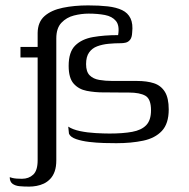

<svg xmlns="http://www.w3.org/2000/svg" viewBox="-20 -526 702 712"><path d="M16.1 131Q19.1 132 25.5 133.8Q31.8 135.5 41.6 136.3Q51.4 137 61.4 137Q86.7 137 103.2 121.6Q119.6 106.3 119.6 68.3Q119.6 25.3 119.6 -13Q119.6 -51.2 119.6 -86.9Q119.6 -122.5 119.6 -158Q119.6 -193.6 119.6 -231.8Q119.6 -270 119.6 -313Q114.6 -313 101.2 -313Q87.7 -313 74.3 -313Q60.9 -313 55.9 -313Q55.9 -316 55.9 -319.1Q55.9 -322.1 55.9 -329.7Q55.9 -337.4 55.9 -352Q60.9 -352 74.3 -352Q87.7 -352 101.2 -352Q114.6 -352 119.6 -352V-404.3Q120.3 -444.6 145.4 -466.6Q170.5 -488.5 213 -497.2Q255.4 -506 306.8 -506Q347.7 -506 379.6 -502.4Q411.4 -498.7 432.8 -488.5Q454.3 -478.2 464 -457.9Q473.8 -437.5 470.1 -405Q469.3 -387 462.4 -378.5Q455.4 -370 446.2 -367.9Q437 -365.8 429.5 -365.8Q405.5 -365.8 382.5 -363.6Q359.5 -361.4 340.5 -354.3Q321.5 -347.2 310.4 -331.4Q299.2 -315.7 299.2 -288.2Q299.2 -260.1 312.4 -246.8Q325.6 -233.5 347.9 -229.7Q370.2 -225.8 397.8 -225.8Q422.3 -225.8 445.1 -225.8Q467.9 -225.8 488.1 -225.8Q524.9 -225.8 550.9 -217.3Q577 -208.7 591.4 -185.6Q605.7 -162.6 605.7 -120.2Q605.7 -67.6 580.3 -40.5Q555 -13.5 510.9 -4.3Q466.7 5 411.4 5Q392.2 5 365 4.3Q337.8 3.5 310.5 0.3Q283.2 -3 262.4 -10.1Q241.7 -17.2 235.8 -30L233 -56.5Q249.5 -45.6 277 -39.8Q304.5 -34.1 334.5 -32.5Q364.4 -30.8 386.2 -30.8Q435.9 -30.8 470.1 -37.1Q504.3 -43.3 522.2 -61.8Q540 -80.3 540 -117Q540 -158.9 519.2 -170.9Q498.4 -182.8 457.8 -182.8Q441.5 -182.8 426.7 -182.9Q411.8 -183.1 396.9 -183.2Q382.1 -183.3 364.8 -183.3Q331.5 -183.3 301.6 -189.1Q271.8 -194.9 253.2 -215.8Q234.6 -236.7 234.6 -281.7Q234.6 -333.2 258.9 -357.2Q283.2 -381.2 324.8 -388.5Q366.4 -395.8 418 -395.8Q424 -431.2 409.9 -448.3Q395.8 -465.3 369 -470.4Q342.2 -475.5 308.8 -475.5Q281.8 -475.5 254.2 -468.5Q226.6 -461.5 207.7 -441.5Q188.8 -421.5 188.8 -383.5V68.3Q188.8 92.3 182.9 109.3Q176.9 126.4 166.2 137.5Q155.5 148.7 142.6 154.8Q129.7 160.8 115.6 163.4Q101.5 166 88.4 166Q68.7 166 52.5 164.5Q36.2 162.9 26.1 155.2Q16.1 147.5 16.1 131Z"/></svg>

Font: Genos Thin
Style: Regular
Weight: 100
Designer: Robert E. Leuschke
Foundry: Robert E. Leuschke
Version: Version 1.010